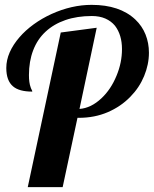

<svg xmlns="http://www.w3.org/2000/svg" viewBox="-20 -770 633 790"><path d="M230 -636.2 377.9 -655.8 307.1 -321.8Q354.5 -325.2 397.5 -365.7Q436.5 -402.3 459.5 -458.5Q481.9 -512.2 481.9 -567.9Q481.9 -626.5 453.1 -664.1Q437.5 -683.1 413.6 -693.6Q389.6 -704.1 357.9 -704.1Q297.4 -704.1 249.3 -687.5Q201.2 -670.9 167.5 -639.6Q133.8 -608.4 116.5 -563Q99.1 -517.6 99.1 -460.9Q99.1 -429.7 106 -411.1Q107.9 -404.8 110.8 -399.9Q112.8 -396.5 112.8 -393.1Q58.6 -393.1 33.7 -414.6Q5.9 -438 5.9 -490.2Q5.9 -522.9 20 -554.9Q34.2 -586.9 60.1 -616.7Q84.5 -645 118.4 -669.7Q152.3 -694.3 191.9 -712.4Q274.9 -750 356.9 -750Q472.7 -750 536.6 -689.9Q564.9 -663.1 578.9 -627.9Q592.8 -592.8 592.8 -553.2Q592.8 -504.9 573 -457Q553.2 -409.2 516.1 -371.6Q477.1 -331.5 423.1 -308.3Q369.1 -285.2 304.2 -285.2H298.8L237.8 0H94.2Z"/></svg>

Font: Pattaya
Style: Regular
Weight: 400
Designer: Pablo Impallari / Thai characters Designed by Thanarat Vachiruckul and Suppakit Chalermlarp
Foundry: Pablo Impallari
Version: Version 2.001